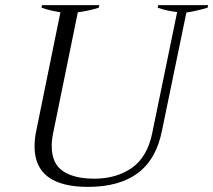

<svg xmlns="http://www.w3.org/2000/svg" viewBox="-20 -720 833 750"><path d="M115 -148Q115 -179 122 -211L216 -672Q172 -679 142 -690L144 -700H368L366 -690Q329 -678 284 -672L188 -202Q182 -174 182 -150Q182 -81 226 -51.5Q270 -22 348 -22Q435 -22 495.5 -64.5Q556 -107 575 -202L672 -673Q632 -677 596 -690L598 -700H793L791 -690Q752 -678 708 -671L613 -211Q591 -98 518.5 -44Q446 10 324 10Q115 10 115 -148Z"/></svg>

Font: Trirong Light
Style: Italic
Weight: 300
Italic angle: -12°
Designer: Katatrad Team
Foundry: CadsonDemak
Version: Version 1.001